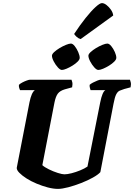

<svg xmlns="http://www.w3.org/2000/svg" viewBox="-20 -1218 864 1238"><path d="M354 0Q324 0 288 -9.5Q252 -19 216 -34Q180 -49 151 -67.5Q122 -86 104.5 -104Q87 -122 88 -136L170 -558Q183 -622 205 -637H109Q107 -642 104 -650.5Q101 -659 102 -671Q110 -679 124.5 -686.5Q139 -694 153 -699Q167 -704 173 -704H441Q443 -700 446 -688Q449 -676 445 -655L398 -642Q367 -633 353 -614.5Q339 -596 331 -556L253 -153Q267 -140 295.5 -126Q324 -112 352.5 -103Q381 -94 395 -94Q414 -94 441.5 -101Q469 -108 497 -119.5Q525 -131 544 -144L626 -557Q640 -627 660 -637H564Q563 -640 560 -650Q557 -660 558 -671Q565 -678 579.5 -685.5Q594 -693 608 -698.5Q622 -704 628 -704H818Q820 -699 823 -687Q826 -675 822 -655L781 -644Q765 -639 752 -633.5Q739 -628 729.5 -610Q720 -592 712 -549L627 -108Q613 -92 579 -73Q545 -54 502.5 -37.5Q460 -21 420 -10.5Q380 0 354 0ZM614 -767Q603 -767 588 -783.5Q573 -800 561.5 -822Q550 -844 550 -859Q550 -869 564.5 -882.5Q579 -896 600 -908.5Q621 -921 641 -929Q661 -937 672 -937Q684 -937 697.5 -920.5Q711 -904 720.5 -882.5Q730 -861 730 -845Q730 -834 716.5 -820.5Q703 -807 683.5 -795Q664 -783 645 -775Q626 -767 614 -767ZM379 -767Q368 -767 353 -783.5Q338 -800 326.5 -822Q315 -844 315 -859Q315 -869 329.5 -882.5Q344 -896 365 -908.5Q386 -921 406 -929Q426 -937 437 -937Q449 -937 462 -920.5Q475 -904 484.5 -882Q494 -860 494 -845Q494 -834 480.5 -820.5Q467 -807 447.5 -795Q428 -783 409 -775Q390 -767 379 -767ZM500 -966Q485 -970 474 -980.5Q463 -991 458 -999Q496 -1057 532 -1102Q568 -1147 596 -1172.5Q624 -1198 637 -1198Q651 -1198 667 -1185.5Q683 -1173 695.5 -1155Q708 -1137 710 -1118Z"/></svg>

Font: Texturina Black
Style: Italic
Weight: 900
Italic angle: -11°
Designer: Guillermo Torres Carreño
Foundry: Omnibus-Type
Version: Version 1.002; ttfautohint (v1.8.3)